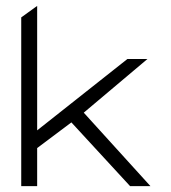

<svg xmlns="http://www.w3.org/2000/svg" viewBox="-20 -651 579 651"><path d="M52 -20H106V-149L222 -236L421 -20H490L264 -269L480 -451H412L106 -209V-631L52 -592Z"/></svg>

Font: Charger Sport
Style: ExLitExt
Weight: 200
Designer: Jasper
Foundry: Cannot Into Space Fonts
Version: Version 1.1